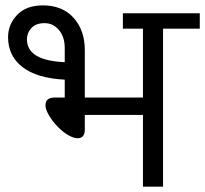

<svg xmlns="http://www.w3.org/2000/svg" viewBox="-20 -696 765 716"><path d="M80.4 -549.5Q80.4 -470.2 221.4 -464.1V-517.2Q221.4 -558.1 199.9 -583.9Q178.5 -609.7 146.1 -609.7Q113.8 -609.7 97.1 -591.5Q80.4 -573.3 80.4 -549.5ZM513.1 0V-267.4H296.3V-213.3Q296.3 -180.5 269.5 -180.5Q255.3 -180.5 236.1 -191.1Q216.9 -201.7 196.9 -221.7Q176.9 -241.7 163.3 -264.7Q149.6 -287.7 149.6 -303.3Q149.6 -332.2 183.5 -332.2H221.4V-398.9Q116.8 -404.4 63.4 -446.2Q10.1 -487.9 10.1 -557.1Q10.1 -605.2 44 -640.5Q77.9 -675.9 140 -675.9Q212.8 -675.9 254.6 -629.4Q296.3 -582.9 296.3 -508.6V-332.2H513.1V-589H438.3V-646.6H725V-589H588V0Z"/></svg>

Font: KhulaRegular
Style: Regular
Weight: 400
Designer: Erin McLaughlin, Steve Matteson
Version: Version 1.001;PS 1.0;hotconv 1.0.72;makeotf.lib2.5.5900; ttf